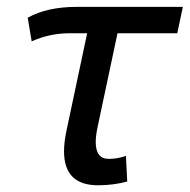

<svg xmlns="http://www.w3.org/2000/svg" viewBox="-20 -533 561 568"><path d="M270 15.1Q169.4 15.1 169.4 -85.4Q169.4 -112.3 176.8 -147L237.8 -434.6H185.5Q126.5 -434.6 73.7 -410.6L62 -480.5Q119.1 -512.7 207.5 -512.7H521L504.4 -434.6H327.6L269 -158.7Q263.2 -131.8 263.2 -112.8Q263.2 -63 301.8 -63Q327.6 -63 352.5 -71.8L356.4 3.9Q315.9 15.1 270 15.1Z"/></svg>

Font: Cadman
Style: Italic
Weight: 400
Italic angle: -12°
Designer: Paul James MIller
Foundry: High-Logic / Made with FontCreator
Version: Version 2.114;March 28, 2021;FontCreator 13.0.0.2683 64-bit